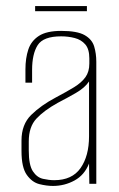

<svg xmlns="http://www.w3.org/2000/svg" viewBox="-20 -607 392 634"><path d="M155 7Q134 7 110 1Q86 -5 68.5 -29.5Q51 -54 51 -108V-143Q51 -196 83 -227.5Q115 -259 164 -285Q200 -304 224.5 -319Q249 -334 262 -352Q275 -370 275 -397V-414Q275 -445 261.5 -460.5Q248 -476 226.5 -481.5Q205 -487 182 -487Q123 -487 104.5 -458Q86 -429 86 -376V-334H64V-378Q64 -415 73.5 -443.5Q83 -472 108.5 -488.5Q134 -505 182 -505Q235 -505 259.5 -491Q284 -477 291 -453.5Q298 -430 298 -403V0H275L274 -67Q259 -29 226 -11Q193 7 155 7ZM159 -12Q218 -12 246 -52Q274 -92 274 -157V-338Q260 -317 230.5 -300Q201 -283 170 -267Q125 -242 100 -215Q75 -188 75 -140V-110Q75 -62 88.5 -41.5Q102 -21 122 -16.5Q142 -12 159 -12ZM96 -570V-587H267V-570Z"/></svg>

Font: Alumni Sans SC Thin
Style: Regular
Weight: 100
Designer: Robert E. Leuschke
Foundry: Robert E. Leuschke
Version: Version 1.018